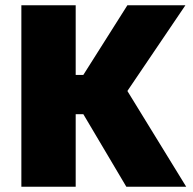

<svg xmlns="http://www.w3.org/2000/svg" viewBox="-20 -708 730 728"><path d="M61 0V-688H267V-424H296L463 -688H683L463 -363L686 0H459L296 -275H267V0Z"/></svg>

Font: Saira Thin ExtraBold
Style: Regular
Weight: 800
Version: Version 1.101